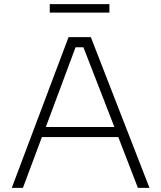

<svg xmlns="http://www.w3.org/2000/svg" viewBox="-20 -910 781 930"><path d="M312 -730H420L704 0H648L553 -246H183L91 0H37ZM534 -295 384 -681H346L202 -295ZM221 -890H510V-849H221Z"/></svg>

Font: Sora-SIA ExtraLight
Style: Regular
Weight: 200
Designer: Jonathan Barnbrook, Julián Moncada
Foundry: Barnbrook Fonts
Version: Version 2.000